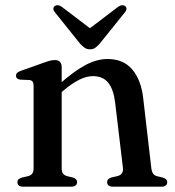

<svg xmlns="http://www.w3.org/2000/svg" viewBox="-20 -703 660 723"><path d="M212.3 -450.5V-69.9Q212.3 -56.2 217.4 -49.4Q222.5 -42.6 232.4 -39.8L254.4 -34.6Q270.3 -29.3 270.3 -17.6Q270.3 0 246.8 0H68.2Q56.6 0 51 -4.6Q45.5 -9.1 45.5 -16.8Q45.5 -23.2 49.7 -27.6Q54 -31.9 62.8 -34.5L86.4 -39.8Q96.3 -42.7 101.4 -49.3Q106.5 -55.9 106.5 -69.6V-379Q106.5 -390.5 102.7 -395.6Q98.9 -400.7 90.1 -401.7L56.3 -403.1Q47.6 -404.5 43.9 -408.1Q40.2 -411.8 40.2 -417.6Q40.2 -424.2 44.4 -428.5Q48.7 -432.8 60.1 -436.8L142.3 -466Q158.2 -471.8 168.3 -474.4Q178.3 -476.9 186.4 -476.9Q199.3 -476.9 205.8 -469.9Q212.3 -462.8 212.3 -450.5ZM197.9 -344.1 178.1 -364.1 200 -383.2Q259.4 -435.8 302.2 -458.3Q345 -480.8 384.8 -480.8Q445.3 -480.8 478.6 -440.7Q511.9 -400.5 519.3 -332.8L549.6 -71.7Q551.3 -57.1 556.2 -49.8Q561 -42.4 571.5 -39.5L592.4 -34.5Q601.2 -31.9 605.5 -27.6Q609.7 -23.2 609.7 -16.8Q609.7 -9.1 604.3 -4.6Q598.9 0 587 0H406.8Q383.3 0 383.3 -17.6Q383.3 -29.3 398.9 -34.6L422.1 -39.8Q432.9 -42.6 438.7 -50Q444.5 -57.4 442.8 -71.7L413.6 -316.6Q407.6 -366.3 387.7 -391.3Q367.8 -416.3 329.7 -416.3Q305.8 -416.3 278.8 -402.9Q251.7 -389.6 219.6 -362.6ZM338.9 -581.3 213.1 -677Q205.2 -682.7 198 -683.2Q190.7 -683.7 185.3 -679.5Q181.1 -676.2 181 -669.9Q180.9 -663.6 187.3 -656.1L281 -539.1Q290.3 -528.8 298.8 -523.1Q307.3 -517.3 319 -517.3Q330.7 -517.3 338.8 -523.1Q346.9 -528.8 355.9 -539.1L449.9 -656.1Q456.3 -663.6 456.2 -669.9Q456.1 -676.2 451.9 -679.5Q447 -683.7 439.6 -683.2Q432.2 -682.7 424.3 -677L298.5 -581.3Z"/></svg>

Font: Fraunces
Style: Regular
Weight: 900
Version: Version 1.000;[b76b70a41]